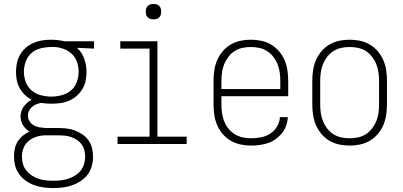

<svg xmlns="http://www.w3.org/2000/svg" viewBox="-20 -729 2040 972"><path d="M250 223Q226 223 202 220Q178 217 155 209Q132 201 112 187Q92 173 77.5 153.5Q63 134 57 110.5Q51 87 51 63Q51 43 55 23.5Q59 4 69.5 -12.5Q80 -29 95.5 -42Q111 -55 129 -63Q109 -75 96.5 -95.5Q84 -116 84 -139Q84 -152 88 -165Q92 -178 100 -189Q108 -200 118 -209Q128 -218 140 -224Q121 -234 105.5 -249Q90 -264 79.5 -283Q69 -302 65 -323Q61 -344 61 -366Q61 -389 66 -411.5Q71 -434 82.5 -453.5Q94 -473 111.5 -488Q129 -503 150 -512Q171 -521 194 -524.5Q217 -528 240 -528Q254 -528 268.5 -526.5Q283 -525 298 -522L306 -520H456V-483L370 -487Q395 -464 406.5 -431.5Q418 -399 418 -366Q418 -343 413.5 -320.5Q409 -298 397 -278Q385 -258 367.5 -243Q350 -228 329 -219Q308 -210 285 -207Q262 -204 240 -204Q227 -204 214 -205Q201 -206 188 -208Q175 -206 163.5 -201Q152 -196 142.5 -188Q133 -180 127 -168.5Q121 -157 121 -144Q121 -129 129.5 -115.5Q138 -102 151 -94.5Q164 -87 179 -84.5Q194 -82 209 -81H274Q295 -81 317 -78.5Q339 -76 359 -68.5Q379 -61 397.5 -48.5Q416 -36 428.5 -18Q441 0 446 21.5Q451 43 451 64Q451 88 444.5 112Q438 136 423.5 155Q409 174 388.5 187.5Q368 201 345 209Q322 217 298 220Q274 223 250 223ZM240 -240Q266 -240 292.5 -247Q319 -254 339 -271Q359 -288 368.5 -313.5Q378 -339 378 -366Q378 -390 370.5 -413.5Q363 -437 346 -454Q329 -471 306 -480Q283 -489 259 -491H240Q213 -491 186.5 -484.5Q160 -478 140 -461Q120 -444 110.5 -418Q101 -392 101 -366Q101 -339 110.5 -313.5Q120 -288 140 -271Q160 -254 186.5 -247Q213 -240 240 -240ZM250 186Q269 186 288 184Q307 182 325 176Q343 170 359.5 160Q376 150 388 135Q400 120 405.5 101.5Q411 83 411 64Q411 48 407 31.5Q403 15 393 1.5Q383 -12 369 -21Q355 -30 339 -35.5Q323 -41 306.5 -42.5Q290 -44 274 -44H212Q189 -44 167 -37.5Q145 -31 127 -17Q109 -3 100 18.5Q91 40 91 63Q91 82 96 100.5Q101 119 113 134Q125 149 141 159.5Q157 170 175 176Q193 182 212 184Q231 186 250 186Z M575 0V-37H737V-483H589V-520H777V-37H925V0ZM757 -631Q749 -631 741.5 -633Q734 -635 728 -641Q722 -647 720 -654.5Q718 -662 718 -670Q718 -678 720 -685.5Q722 -693 728 -699Q734 -705 741.5 -707Q749 -709 757 -709Q765 -709 772.5 -707Q780 -705 786 -699Q792 -693 794 -685.5Q796 -678 796 -670Q796 -662 794 -654.5Q792 -647 786 -641Q780 -635 772.5 -633Q765 -631 757 -631Z M1251 8Q1224 8 1198 2.5Q1172 -3 1148.5 -16.5Q1125 -30 1107.5 -50.5Q1090 -71 1079.5 -95.5Q1069 -120 1065 -146.5Q1061 -173 1061 -200V-320Q1061 -347 1065 -373.5Q1069 -400 1079.5 -424.5Q1090 -449 1107.5 -469.5Q1125 -490 1148 -503.5Q1171 -517 1197 -522.5Q1223 -528 1250 -528Q1277 -528 1303 -522.5Q1329 -517 1352 -503.5Q1375 -490 1392.5 -469.5Q1410 -449 1420.5 -424.5Q1431 -400 1435 -373.5Q1439 -347 1439 -320V-242H1101V-200Q1101 -178 1104 -156.5Q1107 -135 1115 -115Q1123 -95 1136.5 -78Q1150 -61 1168.5 -49.5Q1187 -38 1208.5 -33.5Q1230 -29 1251 -29Q1276 -29 1301.5 -34Q1327 -39 1348 -52.5Q1369 -66 1382.5 -88.5Q1396 -111 1397 -136H1437Q1436 -114 1428.5 -93Q1421 -72 1407.5 -55Q1394 -38 1376 -25Q1358 -12 1337.5 -5Q1317 2 1295 5Q1273 8 1251 8ZM1101 -278H1399V-320Q1399 -342 1396 -363Q1393 -384 1385 -404Q1377 -424 1363.5 -441.5Q1350 -459 1332 -470.5Q1314 -482 1293 -486.5Q1272 -491 1250 -491Q1228 -491 1207 -486.5Q1186 -482 1168 -470.5Q1150 -459 1136.5 -441.5Q1123 -424 1115 -404Q1107 -384 1104 -363Q1101 -342 1101 -320Z M1750 8Q1723 8 1697 2.5Q1671 -3 1648 -16.5Q1625 -30 1607.5 -50.5Q1590 -71 1579.5 -95.5Q1569 -120 1565 -146.5Q1561 -173 1561 -200V-320Q1561 -347 1565 -373.5Q1569 -400 1579.5 -424.5Q1590 -449 1607.5 -469.5Q1625 -490 1648 -503.5Q1671 -517 1697 -522.5Q1723 -528 1750 -528Q1777 -528 1803 -522.5Q1829 -517 1852 -503.5Q1875 -490 1892.5 -469.5Q1910 -449 1920.5 -424.5Q1931 -400 1935 -373.5Q1939 -347 1939 -320V-200Q1939 -173 1935 -146.5Q1931 -120 1920.5 -95.5Q1910 -71 1892.5 -50.5Q1875 -30 1852 -16.5Q1829 -3 1803 2.5Q1777 8 1750 8ZM1750 -29Q1772 -29 1793 -33.5Q1814 -38 1832 -49.5Q1850 -61 1863.5 -78.5Q1877 -96 1885 -116Q1893 -136 1896 -157Q1899 -178 1899 -200V-320Q1899 -342 1896 -363Q1893 -384 1885 -404Q1877 -424 1863.5 -441.5Q1850 -459 1832 -470.5Q1814 -482 1793 -486.5Q1772 -491 1750 -491Q1728 -491 1707 -486.5Q1686 -482 1668 -470.5Q1650 -459 1636.5 -441.5Q1623 -424 1615 -404Q1607 -384 1604 -363Q1601 -342 1601 -320V-200Q1601 -178 1604 -157Q1607 -136 1615 -116Q1623 -96 1636.5 -78.5Q1650 -61 1668 -49.5Q1686 -38 1707 -33.5Q1728 -29 1750 -29Z"/></svg>

Font: Iosevka SS18 Extralight
Style: Regular
Weight: 200
Monospace: yes
Designer: Belleve Invis
Foundry: Belleve Invis
Version: Version 25.1.1; ttfautohint (v1.8.4)